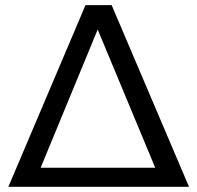

<svg xmlns="http://www.w3.org/2000/svg" viewBox="-20 -718 759 738"><path d="M12.2 0 308.6 -698.2H409.2L706.5 0ZM576.7 -73.2 355.5 -604.5 136.2 -73.2Z"/></svg>

Font: Voltera
Style: Regular
Weight: 400
Designer: Bernd Montag
Version: Version 1.301